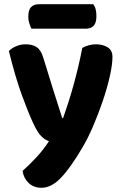

<svg xmlns="http://www.w3.org/2000/svg" viewBox="-20 -701 579 910"><path d="M136 -120Q113 -170 83.5 -250.5Q54 -331 22 -459Q34 -472 55.5 -481.5Q77 -491 102 -491Q134 -491 154 -477.5Q174 -464 185 -428Q207 -355 229.5 -284Q252 -213 275 -141H279Q291 -175 304 -215.5Q317 -256 329 -299.5Q341 -343 351.5 -387.5Q362 -432 370 -474Q401 -491 435 -491Q467 -491 490 -477Q513 -463 513 -431Q513 -395 500.5 -339.5Q488 -284 467.5 -223.5Q447 -163 421.5 -103.5Q396 -44 369 1Q313 96 268 142.5Q223 189 177 189Q140 189 116 166.5Q92 144 87 109Q119 81 153.5 43.5Q188 6 212 -32Q195 -37 176.5 -54.5Q158 -72 136 -120ZM129 -565Q124 -575 119 -590Q114 -605 114 -621Q114 -654 127.5 -667.5Q141 -681 164 -681H422Q430 -671 433.5 -656.5Q437 -642 437 -625Q437 -592 423.5 -578.5Q410 -565 387 -565Z"/></svg>

Font: Baloo Paaji 2
Style: Bold
Weight: 700
Designer: Shuchita Grover, Noopur Datye and Ek Type
Foundry: Ek Type
Version: Version 1.640;hotconv 1.0.111;makeotfexe 2.5.65597; ttfautoh